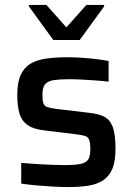

<svg xmlns="http://www.w3.org/2000/svg" viewBox="-20 -750 538 778"><path d="M257 8Q227 8 192.5 6Q158 4 125 1Q92 -2 66 -6V-90Q83 -89 104.5 -87Q126 -85 150 -84Q174 -83 197 -82Q220 -81 242 -81Q290 -81 311.5 -87Q333 -93 339.5 -107.5Q346 -122 346 -145Q346 -171 341.5 -183Q337 -195 325 -199Q313 -203 288 -206L164 -221Q116 -226 91.5 -243.5Q67 -261 58.5 -291.5Q50 -322 50 -366Q50 -417 64.5 -447.5Q79 -478 105.5 -493Q132 -508 170 -513Q208 -518 253 -518Q281 -518 311.5 -516Q342 -514 370.5 -510.5Q399 -507 420 -503V-419Q396 -422 368 -424Q340 -426 312.5 -427.5Q285 -429 260 -429Q223 -429 199 -425.5Q175 -422 163.5 -409.5Q152 -397 152 -367Q152 -344 155.5 -332.5Q159 -321 170.5 -316.5Q182 -312 206 -309L340 -293Q378 -289 401.5 -277.5Q425 -266 436.5 -236.5Q448 -207 448 -147Q448 -97 435.5 -66.5Q423 -36 398 -19.5Q373 -3 337.5 2.5Q302 8 257 8ZM196 -588 97 -724V-730H168L249 -639L330 -730H402V-724L303 -588Z"/></svg>

Font: Saira Thin Medium
Style: Regular
Weight: 500
Version: Version 1.101